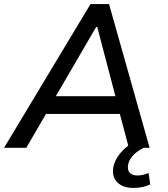

<svg xmlns="http://www.w3.org/2000/svg" viewBox="-28 -725 825 942"><path d="M-8 0 416 -705H507L706 0H604L551 -200L592 -166H165L217 -199L101 0ZM444 -593 233 -231 212 -253H574L544 -231L449 -593ZM626 197Q576 197 549 171Q522 145 527 102Q533 60 566 22Q599 -16 648 -38L677 0Q660 8 643 21Q626 34 614.5 50.5Q603 67 600 86Q597 113 610.5 124.5Q624 136 646 136Q659 136 672.5 133Q686 130 701 124L709 180Q692 188 671.5 192.5Q651 197 626 197Z"/></svg>

Font: Nunito Sans 7pt Medium
Style: Italic
Weight: 500
Italic angle: -9°
Designer: Vernon Adams
Foundry: Vernon Adams
Version: Version 3.101;gftools[0.9.27]